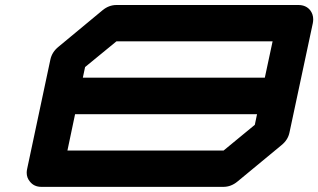

<svg xmlns="http://www.w3.org/2000/svg" viewBox="-20 -728 1240 748"><path d="M302.7 -425.3H1011.7L1042 -566.9H433.6L311.5 -466.8ZM176.3 -496.1Q182.6 -525.4 208 -545.9L379.4 -688Q404.3 -708.5 433.6 -708.5H1142.6Q1171.9 -708.5 1188.5 -688Q1200.2 -672.4 1200.2 -652.8Q1200.2 -645.5 1198.7 -637.7L1107.9 -212.4Q1102.1 -183.1 1076.7 -162.6L904.8 -20.5Q879.9 0 850.1 0H141.6Q112.3 0 96.2 -21Q84 -35.6 84 -55.2Q84 -62.5 85.9 -70.8ZM981.4 -283.2H272.5L242.7 -141.6H851.1L972.7 -241.7Z"/></svg>

Font: Robtronika
Style: Italic
Weight: 400
Italic angle: -12°
Designer: GGBot
Version: 1.00